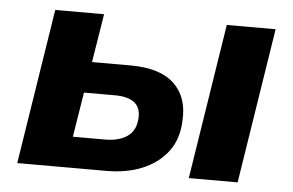

<svg xmlns="http://www.w3.org/2000/svg" viewBox="-42 -554 931 611"><g transform="rotate(5 424.0 -248.0)"><path d="M33 0 111 -496H267L242 -341H365Q460 -341 505 -298Q550 -255 545 -180Q543 -121 513 -81.5Q483 -42 433 -21Q383 0 318 0ZM202 -99H304Q350 -99 376.5 -118Q403 -137 405 -176Q407 -210 386 -226Q365 -242 324 -242H225ZM581 0 659 -496H815L737 0Z"/></g></svg>

Font: Nunito Sans 10pt ExtraBold
Style: Italic
Weight: 800
Italic angle: -9°
Designer: Vernon Adams
Foundry: Vernon Adams
Version: Version 3.101;gftools[0.9.27]